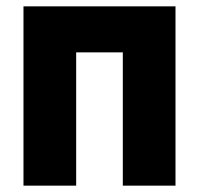

<svg xmlns="http://www.w3.org/2000/svg" viewBox="-20 -564 626 605"><path d="M533 -544V21H367V-399H220V21H54V-544Z"/></svg>

Font: Repo
Style: ExtraBold
Weight: 800
Designer: Stefan Peev
Foundry: Context Ltd
Version: Version 001.000